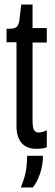

<svg xmlns="http://www.w3.org/2000/svg" viewBox="-20 -652 244 849"><path d="M141 6Q97 6 75 -20.5Q53 -47 53 -92V-465H9V-525H23Q47 -525 55.5 -535Q64 -545 66 -565L74 -632H124V-528H187V-464H124V-117Q124 -88 130.5 -77Q137 -66 151 -66Q156 -66 165.5 -68Q175 -70 187 -76V-1Q176 4 163 5Q150 6 141 6ZM72 177Q93 125 96.5 92Q100 59 100 37H170Q170 78 157 116Q144 154 125 177Z"/></svg>

Font: Bricolage Grotesque 96pt Condensed Light
Style: Regular
Weight: 300
Width: 3
Designer: Mathieu Triay
Foundry: Atelier Triay
Version: Version 1.001; ttfautohint (v1.8.4.7-5d5b);gftools[0.9.33.de